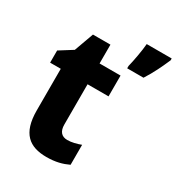

<svg xmlns="http://www.w3.org/2000/svg" viewBox="-183 -874 920 999"><g transform="rotate(30 277.5 -375.0)"><path d="M555 -749V-760H405C402 -719 389 -650 380 -614V-600H478C511 -651 534 -701 555 -749ZM296 -121C262 -121 243 -142 243 -183V-425H369V-550H243V-663H138L96 -547L18 -498V-425H82V-175C82 -37 144 10 246 10C301 10 340 -1 376 -18V-138C349 -128 323 -121 296 -121Z"/></g></svg>

Font: Noto Sans Myanmar UI SemiCondensed ExtraBold
Style: Regular
Weight: 800
Width: 4
Designer: Monotype Design Team
Foundry: Monotype Imaging Inc.
Version: Version 2.103